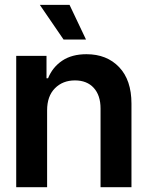

<svg xmlns="http://www.w3.org/2000/svg" viewBox="-20 -778 614 798"><path d="M175.8 -319.3V0H47.4V-545.9H173.3V-452.6H179.7Q198.2 -498.5 238.3 -525.6Q278.3 -552.7 339.4 -552.7Q423.8 -552.7 475.1 -499Q526.4 -445.3 526.4 -347.2V0H397.9V-327.1Q397.9 -381.8 369.6 -412.8Q341.3 -443.8 291.5 -443.8Q240.7 -443.8 208.3 -411.1Q175.8 -378.4 175.8 -319.3ZM244.1 -613.8 145.5 -757.8H269L337.4 -613.8Z"/></svg>

Font: Inter Tight SemiBold
Style: Regular
Weight: 600
Designer: Rasmus Andersson
Foundry: rsms
Version: Version 3.004; ttfautohint (v1.8.4.7-5d5b)